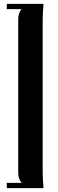

<svg xmlns="http://www.w3.org/2000/svg" viewBox="-20 -770 300 990"><path d="M15 173V200H204V195C202 175 200 139 200 120V-670C200 -689 202 -725 204 -745V-750H15V-723H91V-722C79 -710 74 -692 74 -670V120C74 142 79 159 91 171V173Z"/></svg>

Font: Prida01
Style: Black
Weight: 900
Designer: gluk
Foundry: gluk
Version: Version 00.072